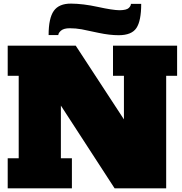

<svg xmlns="http://www.w3.org/2000/svg" viewBox="-20 -1027 992 1047"><path d="M596.2 -777.8H945.8V-613.8H886.2V0H605L312 -451.2V-164.1H372.1V0H22V-164.1H82V-613.8H22V-777.8H393.1L655.8 -376V-613.8H596.2ZM245.1 -835.9Q245.1 -927.7 273.4 -967.8Q301.8 -1007.8 367.7 -1007.3Q433.6 -1006.8 513.7 -989.3Q593.8 -971.7 631.8 -971.2Q669.9 -971.7 682.1 -983.4Q694.3 -995.1 693.8 -1005.9H750Q750 -913.6 724.1 -874.5Q698.2 -835 627 -835Q578.1 -835 518.1 -847.7Q458 -860.4 425.3 -867.2Q392.6 -873 360.4 -873Q328.1 -873 312.5 -859.9Q297.9 -846.7 297.9 -835.9Z"/></svg>

Font: AlfaSlabOne-Regular
Style: Regular
Weight: 400
Designer: JM Sole
Foundry: JM Sole
Version: Version 1.001